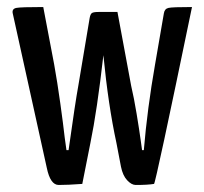

<svg xmlns="http://www.w3.org/2000/svg" viewBox="-20 -520 581 546"><path d="M421 -337 446 -482Q448 -495 459 -497.5Q470 -500 526 -500Q422 3 418 3Q400 6 366 6Q354 6 341.5 -7.5Q329 -21 324 -46L311 -114Q288 -220 274 -363Q256 -205 237 -113L214 3Q173 6 147 6Q123 6 113 -43L16 -483Q14 -495 26.5 -497.5Q39 -500 103 -500L134 -337Q143 -287 151.5 -226Q160 -165 164 -129L169 -93H175Q194 -229 203 -278L235 -469Q237 -480 241.5 -483Q246 -486 261 -486H274H314L353 -276Q361 -242 368.5 -196.5Q376 -151 380 -122L384 -93H389Q399 -212 421 -337Z"/></svg>

Font: YanoneKaffeesatzRR
Style: Regular
Weight: 400
Designer: Yanone (Cyrillic: Daniel Pouzeot & Huerta Tipografica)
Foundry: Yanone
Version: Version 1.100;PS 001.100;hotconv 1.0.70;makeotf.lib2.5.58329